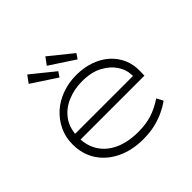

<svg xmlns="http://www.w3.org/2000/svg" viewBox="-182 -927 1124 1124"><g transform="rotate(-45 380.5 -364.5)"><path d="M397 10Q305 10 233.5 -24.5Q162 -59 122.5 -120Q83 -181 83 -261Q83 -322 107 -371.5Q131 -421 171.5 -457.5Q212 -494 267.5 -514Q323 -534 385 -534Q448 -534 500.5 -515.5Q553 -497 590.5 -463.5Q628 -430 648 -384Q668 -338 666 -282L665 -249H124V-295H638L617 -283L616 -307Q615 -349 588 -389.5Q561 -430 510 -457Q459 -484 384 -484Q318 -484 261.5 -460Q205 -436 170.5 -388Q136 -340 136 -264Q136 -197 168.5 -146.5Q201 -96 262 -68.5Q323 -41 408 -41Q470 -41 519.5 -56.5Q569 -72 620 -106L641 -66Q612 -45 576 -28Q540 -11 496.5 -0.5Q453 10 397 10ZM456 -593 302 -694 335 -739 477 -624ZM306 -593 152 -694 185 -739 327 -624Z"/></g></svg>

Font: Lexend Mega ExtraLight
Style: Regular
Weight: 250
Version: Version 1.007